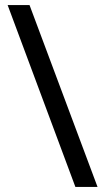

<svg xmlns="http://www.w3.org/2000/svg" viewBox="-20 -734 412 754"><path d="M96 -714 363 0H276L10 -714Z"/></svg>

Font: Noto Sans Tifinagh Ghat
Style: Regular
Weight: 400
Designer: JamraPatel
Foundry: JamraPatel LLC
Version: Version 2.006; ttfautohint (v1.8.4.7-5d5b)